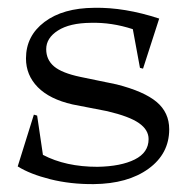

<svg xmlns="http://www.w3.org/2000/svg" viewBox="-20 -448 481 487"><path d="M24.9 -25.9 65.9 -157.2 74.2 -154.8 88.9 -55.2Q146.5 -24.9 227.1 -24.9Q286.6 -25.9 321.8 -43.5Q356.9 -61 356.9 -95.2Q356.9 -118.7 332.5 -135.7Q308.1 -152.8 252 -166L164.1 -183.1Q106 -196.3 75.9 -226.8Q45.9 -257.3 45.9 -299.8Q45.9 -356.9 92.8 -392.3Q139.6 -427.7 219.2 -428.2Q295.9 -429.7 383.8 -400.9L342.8 -273.9L335 -275.9L316.9 -374Q263.2 -391.6 210 -390.1Q156.7 -389.6 127 -370.6Q97.2 -351.6 97.2 -323.2Q97.2 -296.4 117.2 -279.5Q137.2 -262.7 184.1 -252.9L275.9 -233.9Q345.2 -216.3 377.2 -189.5Q409.2 -162.6 409.2 -120.1Q409.2 -58.1 356.7 -20Q304.2 18.1 217.8 19Q158.7 19.5 107.4 6.6Q56.2 -6.3 24.9 -25.9Z"/></svg>

Font: Halibut
Style: Regular
Weight: 400
Designer: Matteo Maggi
Foundry: Collletttivo
Version: Version 3.080 | FøM Fix